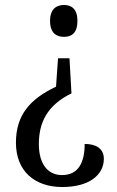

<svg xmlns="http://www.w3.org/2000/svg" viewBox="-20 -560 471 771"><path d="M237 -540C207 -540 181 -524 181 -476C181 -427 207 -412 237 -412C267 -412 291 -427 291 -476C291 -524 267 -540 237 -540ZM267 -185 259 -326H213L205 -212C100 -162 44 -98 44 13C44 126 118 191 230 191C340 191 397 141 397 78C397 36 365 18 320 18C320 91 296 143 229 143C166 143 136 90 136 19C136 -66 168 -137 267 -185Z"/></svg>

Font: Noto Serif Lao Cond
Style: Regular
Weight: 400
Width: 3
Designer: Monotype Design Team
Foundry: Monotype Imaging Inc.
Version: Version 2.004